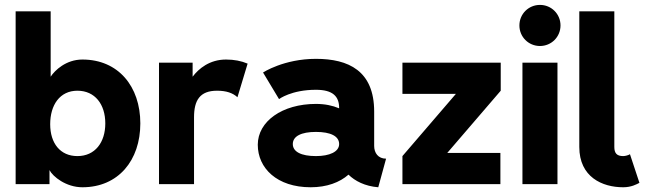

<svg xmlns="http://www.w3.org/2000/svg" viewBox="-20 -770 2697 803"><path d="M566.9 -253.9C566.9 -408.7 474.6 -521 324.7 -521C255.9 -521 209 -475.6 191.9 -449.2V-722.7H45.4V0H187V-58.6C200.7 -31.7 255.9 13.2 324.7 13.2C474.6 13.2 566.9 -99.1 566.9 -253.9ZM189.9 -250.5C189.9 -330.6 230 -390.6 303.7 -390.6C377.4 -390.6 420.4 -333.5 420.4 -253.9C420.4 -174.3 377.4 -117.2 303.7 -117.2C231.9 -117.2 189.9 -170.9 189.9 -250.5Z M973.1 -363.3 1015.6 -503.9C989.3 -515.1 959.5 -521 925.3 -521C856.4 -521 811 -482.9 785.6 -449.2V-507.8H645V0H791.5V-279.3C791.5 -350.6 815.9 -390.6 887.7 -390.6C926.3 -390.6 953.6 -381.3 973.1 -363.3Z M1279.3 13.2C1347.2 13.2 1400.9 -7.3 1437.5 -39.6C1464.4 -13.2 1505.9 8.8 1562 13.2L1594.7 -106.4C1561.5 -106.4 1544.9 -130.4 1544.9 -159.7V-303.2C1544.9 -474.1 1437.5 -523.9 1301.3 -523.9C1167 -523.9 1080.1 -466.8 1080.1 -466.8L1147 -355.5C1147 -355.5 1198.2 -394.5 1301.3 -394.5C1371.6 -394.5 1398.4 -367.2 1398.4 -318.4V-316.9C1371.1 -328.6 1338.9 -335.4 1301.3 -335.4C1160.2 -335.4 1058.1 -262.2 1058.1 -164.6C1058.1 -66.9 1138.2 13.2 1279.3 13.2ZM1398.4 -167.5C1398.4 -135.3 1358.4 -117.2 1301.3 -117.2C1239.7 -117.2 1204.6 -135.3 1204.6 -167.5C1204.6 -200.2 1239.7 -218.3 1301.3 -218.3C1363.3 -218.3 1398.4 -200.2 1398.4 -167.5Z M1850.6 -130.4 2074.2 -390.6V-507.8H1663.1V-377.4H1886.7L1663.1 -117.2V0H2072.8V-130.4Z M2152.3 -663.6C2152.3 -615.7 2190.4 -577.6 2238.3 -577.6C2286.1 -577.6 2324.2 -615.7 2324.2 -663.6C2324.2 -711.4 2286.1 -749.5 2238.3 -749.5C2190.4 -749.5 2152.3 -711.4 2152.3 -663.6ZM2165 0H2311.5V-507.8H2165Z M2614.7 -125C2608.9 -121.1 2595.2 -117.2 2586.4 -117.2C2559.6 -117.2 2549.3 -129.4 2549.3 -155.3V-722.7H2402.8V-155.3C2402.8 -29.8 2498.5 13.2 2586.4 13.2C2620.1 13.2 2642.1 1 2654.3 -5.4Z"/></svg>

Font: Giphurs ExtraBold
Style: Regular
Weight: 800
Version: Version 1.000